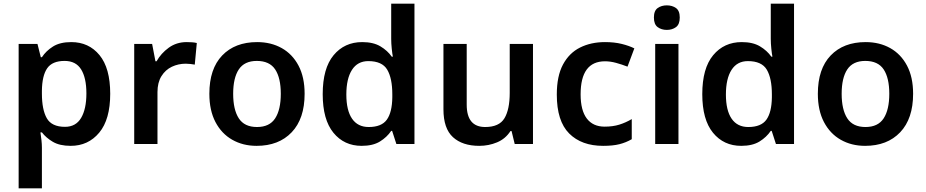

<svg xmlns="http://www.w3.org/2000/svg" viewBox="-20 -780 5015 1040"><path d="M366 -552Q461 -552 519 -481.5Q577 -411 577 -272Q577 -133 517.5 -61.5Q458 10 363 10Q303 10 266 -12Q229 -34 207 -63H199Q202 -44 204.5 -21.5Q207 1 207 20V240H81V-542H183L201 -470H207Q229 -504 267 -528Q305 -552 366 -552ZM330 -450Q263 -450 235.5 -410Q208 -370 207 -289V-273Q207 -186 233.5 -139.5Q260 -93 332 -93Q391 -93 419.5 -141.5Q448 -190 448 -274Q448 -358 419.5 -404Q391 -450 330 -450Z M991 -552Q1004 -552 1019.5 -551Q1035 -550 1046 -547L1035 -430Q1025 -432 1011 -433.5Q997 -435 986 -435Q946 -435 911 -418.5Q876 -402 854.5 -367.5Q833 -333 833 -281V0H707V-542H804L822 -448H828Q852 -491 894 -521.5Q936 -552 991 -552Z M1630 -272Q1630 -137 1560 -63.5Q1490 10 1370 10Q1296 10 1238 -23Q1180 -56 1147 -119Q1114 -182 1114 -272Q1114 -407 1183.5 -479.5Q1253 -552 1373 -552Q1448 -552 1506 -519.5Q1564 -487 1597 -424.5Q1630 -362 1630 -272ZM1243 -272Q1243 -186 1273.5 -139Q1304 -92 1372 -92Q1440 -92 1470.5 -139Q1501 -186 1501 -272Q1501 -358 1470.5 -404Q1440 -450 1371 -450Q1304 -450 1273.5 -404Q1243 -358 1243 -272Z M1939 10Q1844 10 1786 -61Q1728 -132 1728 -270Q1728 -410 1787 -481Q1846 -552 1942 -552Q2002 -552 2040.5 -529Q2079 -506 2102 -473H2108Q2105 -487 2102 -516Q2099 -545 2099 -570V-760H2225V0H2127L2104 -71H2099Q2076 -37 2038 -13.5Q2000 10 1939 10ZM1977 -92Q2047 -92 2075.5 -132Q2104 -172 2105 -253V-269Q2105 -356 2077.5 -402.5Q2050 -449 1975 -449Q1917 -449 1886.5 -401.5Q1856 -354 1856 -268Q1856 -182 1887 -137Q1918 -92 1977 -92Z M2867 -542V0H2768L2751 -70H2745Q2718 -28 2672.5 -9Q2627 10 2576 10Q2485 10 2433.5 -37Q2382 -84 2382 -188V-542H2508V-213Q2508 -92 2608 -92Q2684 -92 2712.5 -139.5Q2741 -187 2741 -277V-542Z M3247 10Q3130 10 3063 -57Q2996 -124 2996 -268Q2996 -368 3029.5 -430.5Q3063 -493 3122 -522.5Q3181 -552 3257 -552Q3308 -552 3348 -542Q3388 -532 3416 -518L3379 -419Q3348 -431 3317 -439.5Q3286 -448 3257 -448Q3125 -448 3125 -269Q3125 -182 3158.5 -138Q3192 -94 3255 -94Q3300 -94 3335 -105Q3370 -116 3402 -135V-26Q3371 -8 3335.5 1Q3300 10 3247 10Z M3592 -751Q3621 -751 3641.5 -736.5Q3662 -722 3662 -685Q3662 -648 3641.5 -633Q3621 -618 3592 -618Q3563 -618 3542.5 -633Q3522 -648 3522 -685Q3522 -722 3542.5 -736.5Q3563 -751 3592 -751ZM3655 -542V0H3529V-542Z M3995 10Q3900 10 3842 -61Q3784 -132 3784 -270Q3784 -410 3843 -481Q3902 -552 3998 -552Q4058 -552 4096.5 -529Q4135 -506 4158 -473H4164Q4161 -487 4158 -516Q4155 -545 4155 -570V-760H4281V0H4183L4160 -71H4155Q4132 -37 4094 -13.5Q4056 10 3995 10ZM4033 -92Q4103 -92 4131.5 -132Q4160 -172 4161 -253V-269Q4161 -356 4133.5 -402.5Q4106 -449 4031 -449Q3973 -449 3942.5 -401.5Q3912 -354 3912 -268Q3912 -182 3943 -137Q3974 -92 4033 -92Z M4926 -272Q4926 -137 4856 -63.5Q4786 10 4666 10Q4592 10 4534 -23Q4476 -56 4443 -119Q4410 -182 4410 -272Q4410 -407 4479.5 -479.5Q4549 -552 4669 -552Q4744 -552 4802 -519.5Q4860 -487 4893 -424.5Q4926 -362 4926 -272ZM4539 -272Q4539 -186 4569.5 -139Q4600 -92 4668 -92Q4736 -92 4766.5 -139Q4797 -186 4797 -272Q4797 -358 4766.5 -404Q4736 -450 4667 -450Q4600 -450 4569.5 -404Q4539 -358 4539 -272Z"/></svg>

Font: Noto Sans Ethiopic SemiBold
Style: Regular
Weight: 600
Designer: Monotype Design Team
Foundry: Monotype Imaging Inc.
Version: Version 2.102; ttfautohint (v1.8.4.7-5d5b)